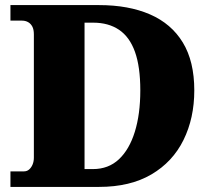

<svg xmlns="http://www.w3.org/2000/svg" viewBox="-20 -734 836 754"><path d="M21 0V-61H74Q86 -61 94.5 -68.5Q103 -76 108 -88Q113 -100 113 -115V-599Q113 -618 107 -629.5Q101 -641 90.5 -647Q80 -653 66 -653H21V-714H369Q485 -714 569 -677.5Q653 -641 698 -567Q743 -493 743 -379Q743 -270 700.5 -184Q658 -98 574.5 -49Q491 0 369 0ZM345 -70Q406 -70 447 -108.5Q488 -147 509.5 -216.5Q531 -286 531 -379Q531 -472 510 -530.5Q489 -589 447.5 -617Q406 -645 346 -645H312V-70Z"/></svg>

Font: Noto Serif Gujarati Black
Style: Regular
Weight: 900
Version: Version 2.102